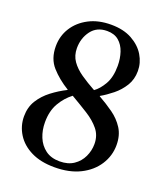

<svg xmlns="http://www.w3.org/2000/svg" viewBox="-139 -839 816 946"><g transform="rotate(20 269.5 -366.0)"><path d="M257 12Q185 12 134.5 -13Q84 -38 57.5 -80.5Q31 -123 31 -173Q31 -221 53.5 -257Q76 -293 112 -320.5Q148 -348 188 -368V-370Q134 -403 97 -444.5Q60 -486 60 -551Q60 -605 87.5 -648.5Q115 -692 164.5 -718Q214 -744 281 -744Q346 -744 391 -719Q436 -694 459 -655.5Q482 -617 482 -574Q482 -530 461 -496Q440 -462 409 -437Q378 -412 348 -395V-393Q389 -370 425.5 -344Q462 -318 485 -282Q508 -246 508 -195Q508 -139 477.5 -91.5Q447 -44 391 -16Q335 12 257 12ZM222 -350Q186 -323 162 -281.5Q138 -240 138 -181Q138 -139 152.5 -103.5Q167 -68 196.5 -46Q226 -24 271 -24Q315 -24 344.5 -44Q374 -64 389 -96Q404 -128 404 -163Q404 -207 378.5 -238.5Q353 -270 311.5 -296Q270 -322 222 -350ZM311 -412Q337 -430 358.5 -467.5Q380 -505 380 -564Q380 -602 369 -635Q358 -668 334.5 -688Q311 -708 273 -708Q219 -708 190 -669Q161 -630 161 -578Q161 -539 181 -510.5Q201 -482 235 -458.5Q269 -435 311 -412Z"/></g></svg>

Font: Tiro Gurmukhi
Style: Regular
Weight: 400
Designer: Gurmukhi: John Hudson & Fiona Ross. Latin: John Hudson.
Foundry: Tiro Typeworks Ltd.
Version: Version 1.52